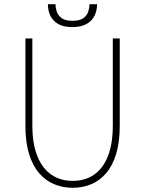

<svg xmlns="http://www.w3.org/2000/svg" viewBox="-20 -883 690 914"><path d="M326 11Q279 11 238 -6Q197 -23 166.2 -58.8Q135.5 -94.5 118.2 -150.5Q101 -206.5 101 -284V-700H134V-286Q134 -198.5 157.8 -139.8Q181.5 -81 224.5 -51.5Q267.5 -22 326 -22Q385 -22 427.8 -51.5Q470.5 -81 493.8 -139.8Q517 -198.5 517 -286V-700H550V-284Q550 -206.5 533 -150.5Q516 -94.5 485.5 -58.8Q455 -23 414.2 -6Q373.5 11 326 11ZM324 -754Q283.5 -754 258 -768.2Q232.5 -782.5 220.2 -807.2Q208 -832 208 -863H244Q244 -847.5 249.8 -829Q255.5 -810.5 272.8 -797.2Q290 -784 325 -784Q360.5 -784 377.8 -797.2Q395 -810.5 400.5 -829Q406 -847.5 406 -863H442Q442 -832 429.5 -807.2Q417 -782.5 390.8 -768.2Q364.5 -754 324 -754Z"/></svg>

Font: Trispace Thin
Style: Regular
Weight: 100
Designer: Tyler Finck
Foundry: Etcetera Type Company
Version: Version 1.210